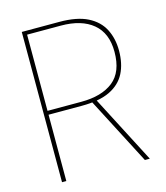

<svg xmlns="http://www.w3.org/2000/svg" viewBox="-106 -782 749 864"><g transform="rotate(-15 268.5 -350.0)"><path d="M76 0V-700H251Q333 -700 382.5 -675Q432 -650 454.5 -606Q477 -562 477 -506Q477 -445 454.5 -401Q432 -357 382.5 -333Q333 -309 251 -309H96V0ZM462 0 295 -322H318L485 0ZM96 -327H253Q349 -327 402.5 -369.5Q456 -412 456 -506Q456 -593 402.5 -637.5Q349 -682 253 -682H96Z"/></g></svg>

Font: DM Sans 18pt Thin
Style: Regular
Weight: 250
Designer: Colophon Foundry, Jonny Pinhorn
Foundry: Colophon Foundry
Version: Version 4.004;gftools[0.9.30]